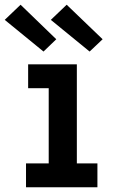

<svg xmlns="http://www.w3.org/2000/svg" viewBox="-36 -792 506 812"><path d="M74 0V-101H170V-419H83V-520H289V-101H376V0ZM343 -574 179 -708 246 -772 398 -626ZM148 -574 -16 -708 51 -772 202 -626Z"/></svg>

Font: Iosevka Book
Style: Bold
Weight: 700
Designer: Belleve Invis
Foundry: Belleve Invis
Version: Version 28.0.7; ttfautohint (v1.8.3)